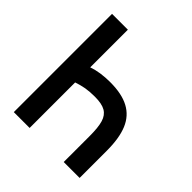

<svg xmlns="http://www.w3.org/2000/svg" viewBox="-193 -850 986 986"><g transform="rotate(45 300.0 -357.0)"><path d="M175 -713.5V-440Q228 -459 302 -459Q386 -459 438 -431.2Q490 -403.5 514 -346.2Q538 -289 538 -198V0H422.5V-188.5Q422.5 -251.5 412.2 -285.8Q402 -320 375.8 -335.2Q349.5 -350.5 299 -350.5Q261.5 -350.5 234 -345.8Q206.5 -341 175 -330.5V0H60V-713.5Z"/></g></svg>

Font: JuliaMono ExtraBold
Style: Regular
Weight: 800
Monospace: yes
Designer: cormullion
Foundry: corm
Version: Version 0.055; ttfautohint (v1.8.4)